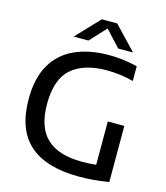

<svg xmlns="http://www.w3.org/2000/svg" viewBox="-135 -1050 1005 1160"><g transform="rotate(15 367.0 -470.0)"><path d="M469 7Q262.5 7 158.2 -85.2Q54 -177.5 54 -368Q54 -498 102.5 -582.5Q151 -667 241.5 -708.2Q332 -749.5 457 -749.5Q544.5 -749.5 633.5 -727.5V-635.5Q587 -647.5 545.8 -652.2Q504.5 -657 465 -657Q324 -657 246.5 -590Q169 -523 169 -367.5Q169 -222 242.2 -153.2Q315.5 -84.5 462.5 -84.5Q509 -84.5 551 -89V-360H654.5V-9Q603 -0.5 559 3.2Q515 7 469 7ZM219 -802 356.5 -947H452.5L590.5 -802H497.5L404.5 -902.5L311.5 -802Z"/></g></svg>

Font: Encode Sans SmExp Md
Style: Regular
Weight: 500
Width: 6
Designer: Multiple Designers
Foundry: Impallari Type
Version: Version 3.002; ttfautohint (v1.8.3) -l 8 -r 50 -G 200 -x 14 